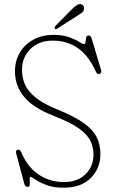

<svg xmlns="http://www.w3.org/2000/svg" viewBox="-20 -880 552 917"><path d="M283.5 16.5Q235 16.5 201.8 3.8Q168.5 -9 150 -22Q131.5 -35 126.5 -35Q121 -35 122 -23Q123 -11 122.2 0.8Q121.5 12.5 111.5 12.5Q100 12.5 96 -2.5L57.5 -146.5Q53 -163 65.5 -165Q75.5 -167 82 -152.5Q110 -84 163.5 -47.2Q217 -10.5 285.5 -10.5Q349.5 -10.5 387.5 -47Q425.5 -83.5 426.5 -139.5Q427 -175.5 412.2 -206.5Q397.5 -237.5 356.5 -266.8Q315.5 -296 237 -326.5Q138 -365 94.8 -417.8Q51.5 -470.5 51.5 -539.5Q51.5 -590.5 75.2 -629.8Q99 -669 140.5 -691.2Q182 -713.5 235 -713.5Q279.5 -713.5 309.8 -702.5Q340 -691.5 357.5 -680.5Q375 -669.5 381.5 -669.5Q387.5 -669.5 388.5 -679.8Q389.5 -690 391.5 -700.2Q393.5 -710.5 403.5 -710.5Q413.5 -710.5 417.5 -696.5L462.5 -547Q467 -531.5 456.5 -527.5Q444.5 -522.5 438.5 -537Q403 -615.5 351 -650.8Q299 -686 231 -686Q166.5 -686 125.8 -646.5Q85 -607 85 -546Q85 -508 100 -475Q115 -442 152.2 -412.5Q189.5 -383 256.5 -356Q333.5 -324.5 378 -293.5Q422.5 -262.5 441.2 -226Q460 -189.5 459.5 -142Q459 -75 413 -29.2Q367 16.5 283.5 16.5ZM323.5 -836Q337.5 -850 347.8 -856.2Q358 -862.5 368 -859.5Q376 -856.5 379.5 -849Q383 -841.5 380.5 -833Q377.5 -824 369.2 -818Q361 -812 350.5 -805.5L252 -742.5Q246 -738.5 242 -743.5Q239.5 -746.5 241 -750Q242.5 -753.5 245 -756.5Z"/></svg>

Font: Fraunces 72pt SuperSoft Thin
Style: Regular
Weight: 100
Version: Version 1.000;[b76b70a41]